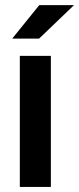

<svg xmlns="http://www.w3.org/2000/svg" viewBox="-20 -741 313 761"><path d="M58.6 -519.5H181.6V0H58.6ZM135.7 -720.7H273.4L134.8 -587.9H28.3Z"/></svg>

Font: Dinish
Style: Bold
Weight: 700
Designer: Bert Driehuis
Foundry: Playbeing
Version: Version 3.006; git-39231f3c-release